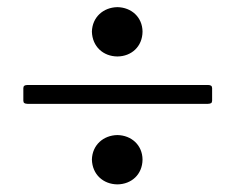

<svg xmlns="http://www.w3.org/2000/svg" viewBox="-20 -625 643 524"><path d="M55 -341.6H547.6C555.8 -342 558.6 -343.8 558.9 -350.1V-384.6C558.6 -390.6 555.8 -392.8 547.6 -393.1H55C46.9 -392.8 44 -390.6 43.7 -384.6V-350.1C44 -343.8 46.9 -342 55 -341.6ZM230.8 -189.6C231.9 -148.8 261.7 -122.2 300.4 -121.8C338.8 -122.2 368.6 -148.8 369 -189.6C368.6 -229 338.8 -255.7 300.4 -256.4C261.7 -255.7 231.9 -229 230.8 -189.6ZM230.8 -538.7C231.9 -497.9 261.7 -471.2 300.4 -470.9C338.8 -471.2 368.6 -497.9 369 -538.7C368.6 -578.1 338.8 -604.8 300.4 -605.5C261.7 -604.8 231.9 -578.1 230.8 -538.7Z"/></svg>

Font: Margiela Serif Medium
Style: Regular
Weight: 500
Designer: Andreas Faust, Stefan Endress
Version: Version 1.002;FEAKit 1.0